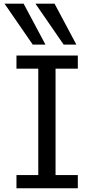

<svg xmlns="http://www.w3.org/2000/svg" viewBox="-20 -1011 516 1031"><path d="M397.9 -712.9V-642.1H278.3V-70.8H397.9V0H68.4V-70.8H185.5V-642.1H68.4V-712.9ZM272.9 -991.2 390.1 -771.5H321.8L170.4 -991.2ZM106.9 -991.2 224.1 -771.5H155.8L4.4 -991.2Z"/></svg>

Font: Andika Compact
Style: Regular
Weight: 400
Designer: Victor Gaultney, Annie Olsen, Julie Remington, Don Collingsworth, Eric Hays, Becca Hirsbrunner
Foundry: SIL International
Version: Version 5.000 ; LnSpcTght